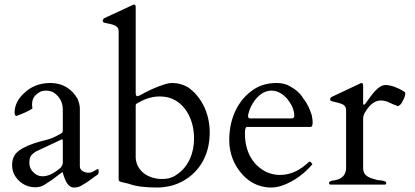

<svg xmlns="http://www.w3.org/2000/svg" viewBox="-20 -823 1851 856"><path d="M336 -81V-338C336 -353 332 -368 326 -382C303 -422 265 -453 203 -453C154 -453 114 -434 88 -408C66 -389 45 -358 45 -322C45 -319 46 -315 46 -312C48 -308 50 -306 53 -306C64 -310 81 -316 93 -322C103 -327 119 -334 125 -340L124 -342V-348C123 -351 123 -353 123 -355V-359C123 -391 144 -406 164 -416C172 -418 178 -419 184 -419C197 -419 208 -416 217 -412C241 -396 260 -373 260 -334V-240C260 -238 260 -236 258 -234C258 -231 254 -229 249 -226C227 -214 211 -205 182 -198C152 -191 128 -183 108 -175C68 -157 34 -140 34 -87C34 -72 37 -58 43 -46C59 -15 92 12 137 12C171 12 185 -5 210 -20C223 -30 239 -41 258 -56C259 -56 260 -54 260 -52C262 -48 263 -44 264 -39C272 -18 282 13 311 13C337 13 350 -1 370 -12C381 -20 394 -29 410 -41C418 -45 420 -49 420 -60V-66C419 -68 418 -69 415 -69C413 -69 411 -68 409 -66C399 -61 391 -53 375 -53C356 -53 336 -63 336 -81ZM111 -97C111 -112 113 -122 119 -130L128 -139C132 -142 136 -145 141 -148L254 -201C255 -202 255 -202 256 -202C259 -201 260 -199 260 -196V-97C260 -90 256 -82 250 -75C231 -59 202 -37 170 -37C153 -37 139 -44 130 -54C119 -63 111 -78 111 -97Z M570 -800 445 -742C442 -740 440 -738 440 -736C438 -735 438 -733 438 -732C438 -729 438 -726 440 -725C440 -724 442 -723 444 -722C470 -715 509 -715 509 -683V-25C509 -22 510 -20 510 -18C512 -15 513 -14 516 -13C529 -10 542 -6 553 -4C589 9 631 13 680 13C716 13 749 6 778 -7C858 -43 915 -120 915 -232C915 -324 873 -396 818 -434C797 -446 774 -453 748 -453C735 -453 725 -450 714 -447C677 -436 635 -416 604 -398C597 -396 594 -394 593 -394C590 -394 588 -396 586 -399C586 -402 585 -406 585 -409V-792C585 -799 582 -803 577 -803C576 -803 575 -803 574 -802ZM692 -393C719 -393 742 -387 761 -376C812 -347 845 -284 845 -206C845 -130 813 -72 764 -42C747 -30 726 -25 703 -25C641 -25 589 -60 585 -119V-350C585 -356 586 -360 591 -362C617 -378 652 -393 692 -393Z M1081 -257H1364C1371 -257 1374 -264 1374 -278C1374 -287 1372 -297 1370 -309C1361 -337 1350 -363 1332 -384C1317 -411 1290 -430 1262 -444C1247 -450 1231 -453 1214 -453C1179 -453 1149 -446 1122 -431C1051 -390 1002 -308 1002 -198C1002 -139 1024 -88 1054 -53C1083 -17 1128 13 1188 13C1205 13 1222 10 1239 4C1293 -15 1339 -51 1373 -91C1370 -93 1367 -102 1362 -102H1360C1358 -102 1358 -102 1357 -101C1324 -70 1283 -43 1228 -43C1207 -43 1186 -48 1168 -56C1111 -84 1072 -142 1072 -227C1072 -239 1073 -257 1081 -257ZM1086 -304V-310C1089 -323 1093 -336 1100 -350C1116 -381 1146 -419 1191 -419C1221 -419 1245 -400 1261 -382C1276 -362 1292 -338 1292 -306C1292 -299 1288 -295 1279 -295H1095C1090 -295 1086 -298 1086 -304Z M1684 -18C1678 -18 1671 -20 1664 -20C1633 -29 1599 -34 1599 -74V-295C1599 -302 1601 -310 1606 -320C1620 -343 1642 -375 1678 -375C1691 -375 1705 -371 1715 -366C1725 -361 1740 -355 1751 -351L1752 -350H1753C1762 -350 1773 -365 1776 -374C1781 -382 1787 -397 1787 -407C1787 -410 1784 -414 1776 -418C1759 -429 1725 -444 1699 -444C1690 -444 1682 -441 1674 -436C1647 -418 1628 -386 1609 -361C1608 -360 1607 -358 1606 -358C1605 -356 1603 -356 1602 -356C1601 -356 1600 -357 1600 -358C1599 -360 1599 -361 1599 -362V-441C1599 -449 1596 -453 1591 -453C1590 -453 1589 -453 1588 -452L1584 -450L1459 -391C1456 -390 1454 -388 1454 -386C1452 -384 1452 -382 1452 -381C1452 -378 1452 -376 1454 -374C1476 -363 1523 -367 1523 -333V-74C1523 -39 1499 -23 1470 -19C1461 -18 1447 -15 1447 -8C1447 -3 1449 -1 1452 0H1697C1700 -1 1702 -3 1702 -8C1702 -15 1692 -15 1684 -18Z"/></svg>

Font: fbb
Style: Regular
Weight: 400
Designer: David J. Perry, Michael Sharpe
Version: Version 1.045